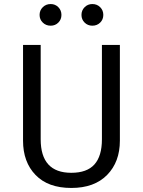

<svg xmlns="http://www.w3.org/2000/svg" viewBox="-20 -908 700 940"><path d="M228 -888.2Q250.5 -888.2 265.6 -872.8Q280.8 -857.4 280.8 -835Q280.8 -812.5 265.6 -797.4Q250.5 -782.2 228 -782.2Q205.1 -782.2 189.5 -797.4Q173.8 -812.5 173.8 -835Q173.8 -857.4 189.5 -872.8Q205.1 -888.2 228 -888.2ZM432.1 -888.2Q455.1 -888.2 470.5 -872.8Q485.8 -857.4 485.8 -835Q485.8 -812.5 470.5 -797.4Q455.1 -782.2 432.1 -782.2Q409.7 -782.2 394.3 -797.4Q378.9 -812.5 378.9 -835Q378.9 -857.4 394.3 -872.8Q409.7 -888.2 432.1 -888.2ZM566.9 -688V-219.2Q566.9 -115.2 504.4 -51.5Q441.9 12.2 329.1 12.2Q215.3 12.2 154.1 -51.3Q92.8 -114.7 92.8 -219.2V-688H179.2V-226.1Q179.2 -62 329.1 -62Q405.8 -62 442.4 -103Q479 -144 479 -226.1V-688Z"/></svg>

Font: Fira Sans Book
Style: Regular
Weight: 350
Designer: Carrois Corporate & Edenspiekermann AG
Foundry: Carrois Corporate GbR & Edenspiekermann AG
Version: Version 4.203;PS 004.203;hotconv 1.0.88;makeotf.lib2.5.64775